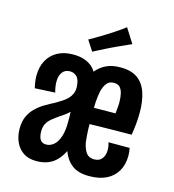

<svg xmlns="http://www.w3.org/2000/svg" viewBox="-108 -808 826 911"><g transform="rotate(15 304.5 -352.5)"><path d="M152 8Q114 8 88.5 -8.5Q63 -25 49.5 -54.5Q36 -84 36 -121Q36 -156 47.5 -181Q59 -206 78 -224.5Q97 -243 120.5 -257Q144 -271 168 -283Q185 -293 199.5 -302.5Q214 -312 224.5 -323Q235 -334 241 -347.5Q247 -361 247 -378Q246 -415 232 -430Q218 -445 197 -445Q173 -445 160 -427.5Q147 -410 147 -381Q147 -369 149 -356Q151 -343 155 -329L56 -324Q52 -340 50 -355Q48 -370 48 -384Q48 -427 65 -458.5Q82 -490 114 -508Q146 -526 191 -526Q220 -526 241.5 -519.5Q263 -513 279 -501Q295 -489 305 -472Q325 -497 354 -511Q383 -525 424 -525Q478 -525 509 -502Q540 -479 553.5 -437.5Q567 -396 567 -342Q567 -316 564.5 -288Q562 -260 557 -230Q534 -230 499 -229.5Q464 -229 425.5 -228.5Q387 -228 351 -227Q351 -202 352.5 -180Q354 -158 356 -140Q362 -108 375 -89.5Q388 -71 414 -71Q433 -71 444 -79Q455 -87 460.5 -100.5Q466 -114 466 -131Q466 -140 464.5 -149Q463 -158 460 -167H564Q566 -157 567 -147.5Q568 -138 568 -129Q568 -86 549.5 -54Q531 -22 496.5 -5Q462 12 412 12Q358 12 327.5 -11.5Q297 -35 282 -76Q270 -51 252 -31.5Q234 -12 209 -2Q184 8 152 8ZM177 -80Q197 -80 214 -94.5Q231 -109 241 -139.5Q251 -170 250 -217Q250 -224 250 -231.5Q250 -239 250 -246Q250 -253 249 -260Q239 -250 227 -241.5Q215 -233 203 -225Q184 -212 169 -199.5Q154 -187 146 -171.5Q138 -156 138 -134Q138 -118 142 -105.5Q146 -93 154.5 -86.5Q163 -80 177 -80ZM351 -307 457 -308Q458 -322 459.5 -335.5Q461 -349 461 -362Q461 -387 456.5 -406Q452 -425 442 -435.5Q432 -446 412 -446Q390 -446 378 -431Q366 -416 359 -390Q357 -379 355 -365Q353 -351 352 -337Q351 -323 351 -307ZM274 -562 241 -613Q254 -620 267.5 -628Q281 -636 294.5 -644Q308 -652 322 -661Q336 -670 350 -679Q364 -688 377.5 -697.5Q391 -707 404 -717L449 -646Q433 -639 417 -631.5Q401 -624 386 -617.5Q371 -611 357 -604Q343 -597 328.5 -590Q314 -583 301 -576Q288 -569 274 -562Z"/></g></svg>

Font: Truculenta
Style: Bold
Weight: 700
Designer: Ivan Castro, Eva Sanz & Omnibus-Type Team
Foundry: Omnibus-Type
Version: Version 1.002